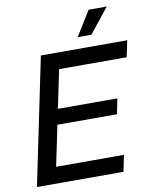

<svg xmlns="http://www.w3.org/2000/svg" viewBox="-99 -1011 870 1086"><g transform="rotate(-10 335.5 -468.5)"><path d="M24 0 175 -729H671L651 -635H237L269 -663L145 -67L125 -94H540L521 0ZM176 -327 192 -415H559L541 -327ZM398 -795 486 -937H590L477 -795Z"/></g></svg>

Font: Mona Sans ExtraLight Medium
Style: Italic
Weight: 500
Italic angle: -11.6951°
Version: Version 2.000